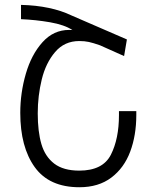

<svg xmlns="http://www.w3.org/2000/svg" viewBox="-20 -751 640 786"><path d="M63 -289Q63 -371 85.8 -449.2Q108.5 -527.5 153.8 -578Q199 -628.5 263 -628.5Q272 -628.5 276.5 -628Q244 -649.5 185 -659.8Q126 -670 66 -672.5V-731Q128 -729.5 179.8 -718.5Q231.5 -707.5 271 -688.5L499.5 -589.5L488 -521.5L389.5 -565.5Q361 -575.5 343.8 -579.2Q326.5 -583 304.5 -583Q244 -583 205.8 -538.2Q167.5 -493.5 151 -426Q134.5 -358.5 134.5 -287Q134.5 -212.5 149.5 -161.2Q164.5 -110 202 -81.2Q239.5 -52.5 304.5 -52.5Q401 -52.5 434 -117.8Q467 -183 467 -280V-296H538V-280Q538 -197 513 -130.2Q488 -63.5 435.8 -24Q383.5 15.5 305 15.5Q181.5 15.5 122.2 -66.8Q63 -149 63 -289Z"/></svg>

Font: JuliaMono Light
Style: Regular
Weight: 300
Monospace: yes
Designer: cormullion
Foundry: corm
Version: Version 0.054; ttfautohint (v1.8.4)